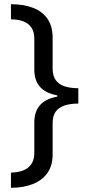

<svg xmlns="http://www.w3.org/2000/svg" viewBox="-20 -734 420 912"><path d="M32 86Q67 85 91.5 75Q116 65 129.5 44.5Q143 24 143 -8V-153Q143 -204 170 -234.5Q197 -265 252 -275V-281Q197 -291 170 -321.5Q143 -352 143 -403V-549Q143 -582 130 -602Q117 -622 92.5 -632Q68 -642 32 -642V-714Q94 -714 138 -696.5Q182 -679 206 -644Q230 -609 230 -555V-409Q230 -375 244 -354.5Q258 -334 285.5 -324.5Q313 -315 352 -315V-242Q313 -242 285.5 -232.5Q258 -223 244 -203Q230 -183 230 -149V0Q230 53 205 88Q180 123 135.5 140.5Q91 158 32 158Z"/></svg>

Font: Noto Sans Myanmar
Style: Regular
Weight: 400
Designer: Monotype Design Team
Foundry: Monotype Imaging Inc.
Version: Version 2.107